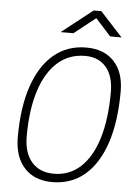

<svg xmlns="http://www.w3.org/2000/svg" viewBox="-60 -943 706 999"><g transform="rotate(5 293.0 -444.0)"><path d="M250.5 9.8Q157.2 9.8 104.7 -47.9Q52.2 -105.5 52.2 -208Q52.2 -363.8 89.8 -474.4Q127.4 -585 198 -644Q268.6 -703.1 367.2 -703.1Q460.4 -703.1 512.7 -647Q564.9 -590.8 564.9 -490.7Q564.9 -333.5 527.6 -221.4Q490.2 -109.4 419.9 -49.8Q349.6 9.8 250.5 9.8ZM254.9 -34.2Q336.4 -34.2 394.5 -87.6Q452.6 -141.1 483.4 -241.7Q514.2 -342.3 514.2 -483.4Q514.2 -566.4 474.9 -612.8Q435.5 -659.2 365.2 -659.2Q281.2 -659.2 221.4 -606.2Q161.6 -553.2 129.9 -454.1Q98.1 -355 98.1 -215.3Q98.1 -129.9 139.6 -82Q181.2 -34.2 254.9 -34.2ZM226.6 -771.5 388.2 -898.4H428.2L544.9 -771.5H485.4L405.3 -859.9L293.5 -771.5Z"/></g></svg>

Font: Cascadia Mono NF ExtraLight
Style: Italic
Weight: 200
Italic angle: -10°
Monospace: yes
Designer: Aaron Bell
Foundry: Saja Typeworks
Version: Version 2404.023; ttfautohint (v1.8.4)